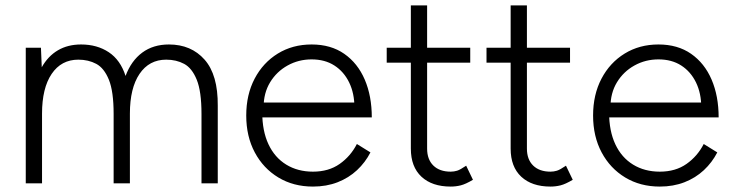

<svg xmlns="http://www.w3.org/2000/svg" viewBox="-20 -676 2705 708"><path d="M75 0V-500H131L134 -428Q157 -469 193.5 -490.5Q230 -512 279 -512Q338 -512 381 -483.5Q424 -455 443 -396Q464 -452 504.5 -482Q545 -512 603 -512Q685 -512 734.5 -456Q784 -400 783 -286V0H723V-256Q723 -339 705.5 -382Q688 -425 659 -440.5Q630 -456 593 -456Q530 -456 494.5 -403.5Q459 -351 459 -257V0H399V-256Q399 -339 381.5 -382Q364 -425 335 -440.5Q306 -456 269 -456Q206 -456 170.5 -403.5Q135 -351 135 -257V0Z M1134 12Q1062 12 1006.5 -21.5Q951 -55 919.5 -114Q888 -173 888 -250Q888 -327 919 -386Q950 -445 1004.5 -478.5Q1059 -512 1129 -512Q1200 -512 1249.5 -477.5Q1299 -443 1325 -382.5Q1351 -322 1351 -243H924L947 -262Q947 -193 970 -144Q993 -95 1035.5 -69Q1078 -43 1134 -43Q1192 -43 1232.5 -71.5Q1273 -100 1296 -145L1346 -114Q1327 -77 1296.5 -48.5Q1266 -20 1225 -4Q1184 12 1134 12ZM952 -280 927 -298H1312L1287 -279Q1287 -332 1267.5 -372Q1248 -412 1213 -434.5Q1178 -457 1129 -457Q1081 -457 1040.5 -434.5Q1000 -412 976 -372.5Q952 -333 952 -280Z M1642 12Q1573 12 1534 -24.5Q1495 -61 1495 -128V-656H1555V-128Q1555 -88 1578 -65.5Q1601 -43 1642 -43Q1654 -43 1665.5 -46.5Q1677 -50 1699 -65L1724 -13Q1697 3 1679 7.5Q1661 12 1642 12ZM1406 -445V-500H1714V-445Z M2010 12Q1941 12 1902 -24.5Q1863 -61 1863 -128V-656H1923V-128Q1923 -88 1946 -65.5Q1969 -43 2010 -43Q2022 -43 2033.5 -46.5Q2045 -50 2067 -65L2092 -13Q2065 3 2047 7.5Q2029 12 2010 12ZM1774 -445V-500H2082V-445Z M2413 12Q2341 12 2285.5 -21.5Q2230 -55 2198.5 -114Q2167 -173 2167 -250Q2167 -327 2198 -386Q2229 -445 2283.5 -478.5Q2338 -512 2408 -512Q2479 -512 2528.5 -477.5Q2578 -443 2604 -382.5Q2630 -322 2630 -243H2203L2226 -262Q2226 -193 2249 -144Q2272 -95 2314.5 -69Q2357 -43 2413 -43Q2471 -43 2511.5 -71.5Q2552 -100 2575 -145L2625 -114Q2606 -77 2575.5 -48.5Q2545 -20 2504 -4Q2463 12 2413 12ZM2231 -280 2206 -298H2591L2566 -279Q2566 -332 2546.5 -372Q2527 -412 2492 -434.5Q2457 -457 2408 -457Q2360 -457 2319.5 -434.5Q2279 -412 2255 -372.5Q2231 -333 2231 -280Z"/></svg>

Font: Figtree Light Light
Style: Regular
Weight: 300
Version: Version 2.001;gftools[0.9.30]